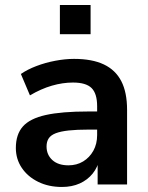

<svg xmlns="http://www.w3.org/2000/svg" viewBox="-20 -733 587 763"><path d="M226 10Q173 10 131.5 -10.5Q90 -31 66.5 -66Q43 -101 43 -145Q43 -199 71 -230.5Q99 -262 162 -276Q225 -290 331 -290H381V-218H332Q285 -218 253 -214.5Q221 -211 201.5 -203.5Q182 -196 173.5 -183Q165 -170 165 -151Q165 -118 188 -97Q211 -76 252 -76Q285 -76 310.5 -91.5Q336 -107 351 -134Q366 -161 366 -196V-311Q366 -361 344 -383Q322 -405 270 -405Q229 -405 186 -392.5Q143 -380 99 -354L63 -439Q89 -457 124.5 -470.5Q160 -484 199.5 -491.5Q239 -499 274 -499Q346 -499 392.5 -477Q439 -455 462 -410.5Q485 -366 485 -296V0H368V-104H376Q369 -69 348.5 -43.5Q328 -18 297 -4Q266 10 226 10ZM218 -597V-713H340V-597Z"/></svg>

Font: Nunito Sans 12pt ExtraLight
Style: Regular
Weight: 200
Designer: Vernon Adams
Foundry: Vernon Adams
Version: Version 3.101;gftools[0.9.27]